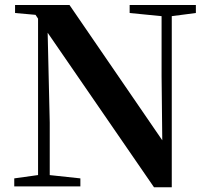

<svg xmlns="http://www.w3.org/2000/svg" viewBox="-20 -761 855 784"><path d="M38.2 0V-32.6L143.5 -47.3H171.3L308.2 -32.6V0ZM135.4 0V-713.4H172.6L183.1 -260.5V0ZM509.4 -707.9V-740.5H779.8V-707.9L674.8 -694.2H648.1ZM608.8 3.6 161.7 -646.1 159 -649.2 125.1 -700.4 41.5 -707.9V-740.5H263.8L662.2 -159.6L643 -152.8L639.8 -449.6V-740.5H681.4V3.6Z"/></svg>

Font: Noto Serif SC ExtraLight
Style: Regular
Weight: 200
Designer: Ryoko NISHIZUKA 西塚涼子 (kana & ideographs); Frank Grießhammer (Latin, Greek & Cyrillic); Wenlong ZHANG 张文龙 (bopomofo); San
Foundry: Adobe
Version: Version 2.002-H1;hotconv 1.1.0;makeotfexe 2.6.0